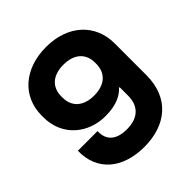

<svg xmlns="http://www.w3.org/2000/svg" viewBox="-202 -861 1021 1021"><g transform="rotate(-45 309.0 -350.0)"><path d="M300 23C460 23 577 -65 577 -240V-479C577 -622 471 -723 306 -723C141 -723 31 -625 31 -481V-469C31 -324 143 -239 268 -239C358 -239 402 -268 426 -295H431V-232C431 -154 386 -109 300 -109C210 -109 180 -156 183 -213H35C31 -66 136 23 300 23ZM304 -359C224 -359 177 -401 177 -471V-479C177 -549 223 -591 304 -591C385 -591 431 -549 431 -479V-471C431 -401 384 -359 304 -359Z"/></g></svg>

Font: Kalas SG
Style: Bold
Weight: 700
Designer: Kalas
Foundry: Kalas
Version: Version 2.000;FEAKit 1.0